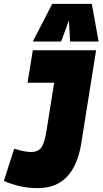

<svg xmlns="http://www.w3.org/2000/svg" viewBox="-55 -959 528 989"><path d="M-35 -27 18 -193Q43 -185 66 -180.5Q89 -176 105 -176Q138 -176 155.5 -196Q173 -216 184 -282L224 -533H87L114 -700H440L363 -217Q325 10 140 10Q88 10 44.5 -0.5Q1 -11 -35 -27ZM114 -745 214 -939H418L453 -745H306L300 -854L260 -745Z"/></svg>

Font: Georama SemiCondensed Black
Style: Italic
Weight: 900
Width: 4
Italic angle: -9°
Designer: Jean-Baptiste Levee
Foundry: Production Type
Version: Version 1.000